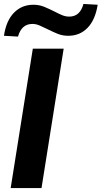

<svg xmlns="http://www.w3.org/2000/svg" viewBox="-22 -951 514 971"><path d="M32 0 144 -705H300L188 0ZM69 -766 -2 -770Q9 -846 48.5 -886.5Q88 -927 147 -927Q177 -927 203 -916Q229 -905 253 -893Q272 -883 290.5 -875Q309 -867 328 -867Q383 -867 400 -931L472 -927Q460 -851 421 -810.5Q382 -770 323 -770Q293 -770 267 -781Q241 -792 217 -804Q197 -814 178.5 -822Q160 -830 142 -830Q87 -830 69 -766Z"/></svg>

Font: Mulish ExtraBold
Style: Italic
Weight: 800
Italic angle: -9°
Designer: Vernon Adams
Foundry: Vernon Adams
Version: Version 3.603; ttfautohint (v1.8.3)